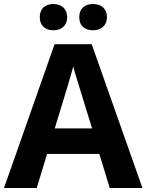

<svg xmlns="http://www.w3.org/2000/svg" viewBox="-20 -937 730 957"><path d="M178.2 -851.1C178.2 -810.1 204.6 -786.1 246.1 -786.1C288.6 -786.1 314.9 -812 314.9 -851.1C314.9 -890.6 289.1 -917 246.1 -917C204.6 -917 178.2 -893.6 178.2 -851.1ZM375 -851.1C375 -806.6 404.8 -786.1 443.8 -786.1C485.4 -786.1 513.2 -811.5 513.2 -851.1C513.2 -892.1 486.3 -917 443.8 -917C404.8 -917 375 -896.5 375 -851.1ZM689.9 0 437 -716.8H252L0 0H163.1L214.8 -169.9H475.1L526.9 0ZM252.9 -296.9C303.7 -461.4 334.5 -564.5 345.2 -606C347.7 -594.2 352.1 -578.1 358.4 -558.1C364.3 -538.1 391.1 -450.7 439 -296.9Z"/></svg>

Font: Open Sans bold
Style: Bold
Weight: 700
Foundry: Ascender Corporation
Version: Version 1.100;PS 001.100;hotconv 1.0.88;makeotf.lib2.5.64775